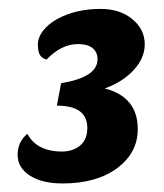

<svg xmlns="http://www.w3.org/2000/svg" viewBox="-20 -576 375 440"><path d="M220.1 -373.3Q295.7 -353.9 295.7 -280.1Q295.7 -227 250.5 -192.1Q202.4 -155.6 123.4 -155.6Q76.5 -155.6 48.5 -173.6Q20.4 -191.6 20.4 -221.3Q20.4 -251 42.7 -269.3Q54.2 -248.1 74.5 -238.4Q94.8 -228.7 120.9 -228.7Q146.9 -228.7 163.5 -242.4Q180.1 -256.1 180.1 -283Q180.1 -333.9 110.3 -333.9L120 -385.3Q203.5 -399 203.5 -440.1Q203.5 -456.7 192.1 -465.8Q180.7 -475 158.9 -475Q120.6 -475 86.8 -439.6Q75.9 -442.4 71.4 -450.1Q66.8 -457.8 66.8 -473.8Q66.8 -489.8 78.2 -505Q89.7 -520.1 109.7 -531.6Q152.6 -555.6 210.4 -555.6Q254.5 -555.6 282.5 -532.7Q311.7 -509.3 311.7 -474.4Q311.7 -443 286.5 -415.6Q261.3 -388.1 220.1 -373.3Z"/></svg>

Font: Sansita One
Style: Regular
Weight: 400
Designer: Pablo Cosgaya
Foundry: Omnibus-Type
Version: Version 1.001